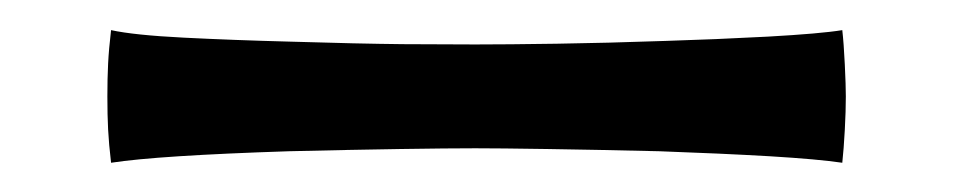

<svg xmlns="http://www.w3.org/2000/svg" viewBox="-20 -827 648 130"><path d="M55.2 -716.8Q53.7 -729.5 53.2 -739.3Q52.7 -749 52.7 -761.7Q52.7 -773.9 53.2 -783.9Q53.7 -793.9 55.2 -806.6Q70.8 -803.2 104.5 -801.5Q138.2 -799.8 176.8 -798.8Q222.7 -797.4 252.7 -797.1Q282.7 -796.9 301.8 -796.9Q323.2 -796.9 356.9 -797.4Q390.6 -797.9 430.7 -799.3Q463.9 -800.3 499.8 -802.2Q535.6 -804.2 550.3 -806.6Q551.3 -797.9 552 -783.4Q552.7 -769 552.7 -761.7Q552.7 -752 552 -739Q551.3 -726.1 550.3 -716.8Q534.2 -719.2 501.2 -721.2Q468.3 -723.1 426.3 -724.6Q383.8 -725.6 350.8 -726.1Q317.9 -726.6 301.8 -726.6Q283.7 -726.6 250.7 -726.1Q217.8 -725.6 175.8 -724.6Q86.9 -721.7 55.2 -716.8Z"/></svg>

Font: Asset
Style: Regular
Weight: 400
Version: Version 1.003; ttfautohint (v1.8.4.7-5d5b)